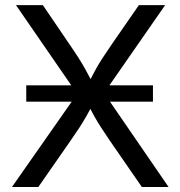

<svg xmlns="http://www.w3.org/2000/svg" viewBox="-20 -748 722 768"><path d="M85 -341.3V-406.7H591.8V-341.3ZM27.8 0 312.5 -406.7V-337.9L43.9 -727.5H151.4L256.3 -573.2Q279.8 -539.1 294.7 -515.6Q309.6 -492.2 322 -469.7Q334.5 -447.3 350.1 -416H334Q349.6 -446.8 362.1 -469.2Q374.5 -491.7 389.9 -515.4Q405.3 -539.1 428.7 -573.2L535.6 -727.5H640.6L372.6 -341.8V-410.2L654.3 0H547.4L419.9 -184.6Q399.4 -214.8 385.3 -236.6Q371.1 -258.3 358.9 -280Q346.7 -301.8 331.5 -332H351.6Q336.9 -303.2 324.5 -281.5Q312 -259.8 297.6 -237.5Q283.2 -215.3 261.7 -184.6L133.3 0Z"/></svg>

Font: Inter Variable
Style: Regular
Weight: 400
Designer: Rasmus Andersson
Foundry: rsms
Version: Version 4.001;git-9221beed3